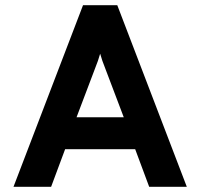

<svg xmlns="http://www.w3.org/2000/svg" viewBox="-20 -720 772 740"><path d="M501 -145H231L177 0H32L300 -700H432L700 0H555ZM388 -450Q372 -490 366 -513Q360 -490 344 -450L275 -268H457Z"/></svg>

Font: OVRPSS Recut ExtraBold
Style: Regular
Weight: 800
Designer: Giant Group
Foundry: Giant Group
Version: Version 1.001;hotconv 1.0.109;makeotfexe 2.5.65596